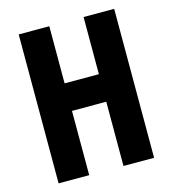

<svg xmlns="http://www.w3.org/2000/svg" viewBox="-109 -820 817 909"><g transform="rotate(-15 300.0 -365.0)"><path d="M216 0V-315H384V0H534V-730H384V-450H216V-730H66V0Z"/></g></svg>

Font: Tekne LDO ExtraBold
Style: Regular
Weight: 800
Monospace: yes
Designer: Alessio Laiso, Mario Rullo, Paolo Rosset
Foundry: Alessio Laiso
Version: Version 1.000;hotconv 1.0.109;makeotfexe 2.5.65596